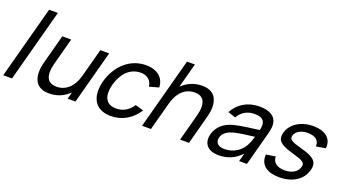

<svg xmlns="http://www.w3.org/2000/svg" viewBox="-78 -1273 3249 1827"><g transform="rotate(20 1547.0 -360.0)"><path d="M-18.5 0H70.5L267.5 -735H178.5Z M768.2 -540 692 -255.5C658.5 -130.5 583.4 -70.5 493.9 -70.5C414.5 -70.5 387.3 -117.8 387.3 -180.8C387.3 -208.3 392.5 -238.7 400.7 -269.5L473.2 -540H383.2L303.2 -241.5C295.4 -212.4 289.8 -179.1 289.8 -146.5C289.8 -64.4 325.2 14 449.8 14C527.8 14 597.8 -16 652.2 -69.5L633.5 0H713L857.7 -540Z M1074.6 15C1186.1 15 1282.2 -39.5 1347.3 -140.5L1263.6 -164C1222.6 -102.5 1167.3 -69.5 1097.3 -69.5C1015.4 -69.5 976.7 -115.9 976.7 -191.2C976.7 -214.8 980.5 -241.2 988 -270C1020.3 -387 1093.7 -470.5 1204.7 -470.5C1270.2 -470.5 1314.9 -434 1321.2 -371.5L1416.3 -398C1413.8 -495 1341.9 -555 1228.4 -555C1065.9 -555 940.1 -438.5 893.5 -270C884.6 -235.4 880.1 -202.9 880.1 -173C880.1 -59.8 944.5 15 1074.6 15Z M1796 -554C1718 -554 1647.9 -524 1593.6 -470.5L1660.5 -720H1580.5L1387.5 0H1477.5L1553.8 -284.5C1587.3 -409.5 1662.3 -469.5 1751.8 -469.5C1831.2 -469.5 1858.4 -422.2 1858.4 -359.2C1858.4 -331.7 1853.3 -301.3 1845 -270.5L1772.5 0H1862.5L1942.5 -298.5C1950.3 -327.6 1955.9 -360.9 1955.9 -393.5C1955.9 -475.6 1920.5 -554 1796 -554Z M2552.1 -449.5C2540 -520 2475.9 -555 2378.4 -555C2256.4 -555 2165.5 -497.5 2114.6 -403L2192.3 -377.5C2229.5 -443.5 2289.6 -472 2355.1 -472C2428.9 -472 2460.7 -446.5 2460.7 -393.4C2460.7 -379.2 2458.4 -363.1 2454.1 -345C2371.1 -334 2273.1 -322.5 2200.7 -304.5C2112.3 -280.5 2048.5 -231 2025.8 -146C2021.7 -130.9 2019.7 -116.1 2019.7 -102.1C2019.7 -35.5 2066.2 15 2166.1 15C2256.1 15 2332 -18 2392.7 -84L2370.2 0H2449.2L2538.6 -334C2547.4 -366.5 2554.1 -397.3 2554.1 -425C2554.1 -433.5 2553.5 -441.6 2552.1 -449.5ZM2199.6 -59.5C2136 -59.5 2111.2 -88.5 2111.2 -123.6C2111.2 -131 2112.3 -138.7 2114.4 -146.5C2127.9 -197 2174 -221.5 2222.3 -235.5C2278.8 -250.5 2354.1 -259 2432.7 -269C2425.7 -244.5 2415.4 -210 2401 -184C2370 -117 2295.6 -59.5 2199.6 -59.5Z M2779.2 14.5C2913.7 14.5 3012.1 -48.5 3040.1 -153C3044.1 -168.1 3046.3 -181.9 3046.3 -194.4C3046.3 -250.9 3002.6 -283.1 2894 -313C2792.1 -340.5 2760.9 -357 2760.9 -386.2C2760.9 -390.9 2761.7 -396 2763.2 -401.5C2775.1 -446.1 2828 -475.6 2894.5 -475.6C2896.6 -475.6 2898.8 -475.6 2901 -475.5C2968.9 -473.6 3008.7 -442.7 3008.7 -392.1C3008.7 -388.3 3008.5 -384.5 3008 -380.5L3103.5 -397C3104.6 -404.8 3105.2 -412.4 3105.2 -419.8C3105.2 -502 3035.2 -555 2922.3 -555C2797.8 -555 2697.9 -492 2672.5 -397C2668.9 -383.6 2667 -371.3 2667 -360.1C2667 -306.6 2710.3 -275.9 2820.1 -244.5C2921.7 -215.1 2950.7 -201.1 2950.7 -171.2C2950.7 -165.1 2949.5 -158.3 2947.4 -150.5C2933.2 -97.5 2879.5 -65 2806 -65C2728 -65 2681.8 -101.5 2683.1 -160.5L2588.2 -146C2587.7 -140.4 2587.5 -134.9 2587.5 -129.6C2587.5 -38.2 2657.3 14.5 2779.2 14.5Z"/></g></svg>

Font: Manrope
Style: MediumItalic
Weight: 500
Italic angle: -15°
Designer: Mikhail Sharanda
Foundry: Mikhail Sharanda
Version: Version 4.502;hotconv 1.0.109;makeotfexe 2.5.65596